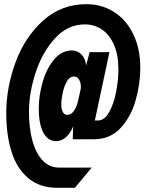

<svg xmlns="http://www.w3.org/2000/svg" viewBox="-20 -729 693 921"><path d="M10 -186Q10 -309 54.5 -430Q99 -551 186.5 -630Q274 -709 395 -709Q468 -709 527 -671.5Q586 -634 619.5 -564.5Q653 -495 653 -403Q653 -328 631 -249Q609 -170 559 -115.5Q509 -61 430 -61H329L331 -123Q318 -90 296.5 -71Q275 -52 249 -52Q210 -52 188 -92.5Q166 -133 166 -210Q166 -269 184 -333.5Q202 -398 238.5 -442.5Q275 -487 325 -487Q352 -487 371 -467.5Q390 -448 393 -415L410 -479H505L435 -151H450Q481 -151 503.5 -191Q526 -231 537 -288.5Q548 -346 548 -396Q548 -465 527 -513.5Q506 -562 469.5 -587Q433 -612 387 -612Q305 -612 244 -545.5Q183 -479 151 -381Q119 -283 119 -192Q119 -114 135.5 -54Q152 6 184.5 40.5Q217 75 264 75H420L339 172H256Q171 172 116 126Q61 80 35.5 -0.5Q10 -81 10 -186ZM302 -178Q336 -178 353 -239L367 -301Q368 -305 368 -312Q368 -333 359 -347.5Q350 -362 335 -362Q314 -362 300.5 -338Q287 -314 280.5 -282.5Q274 -251 274 -228Q274 -205 281.5 -191.5Q289 -178 302 -178Z"/></svg>

Font: Azeret Mono SemiBold
Style: Italic
Weight: 600
Italic angle: -12°
Designer: Martin Vácha
Foundry: Displaay
Version: Version 1.000; Glyphs 3.0.3, build 3074